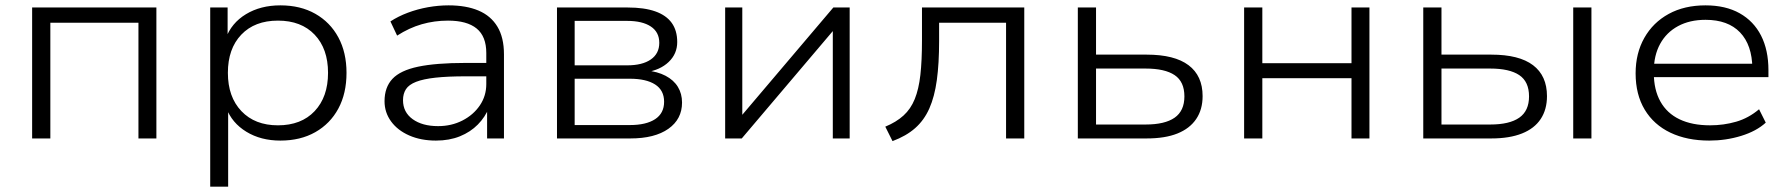

<svg xmlns="http://www.w3.org/2000/svg" viewBox="-20 -517 6683 717"><path d="M100 0V-489H564V0H497V-432H168V0Z M765 180V-489H830V-373H823Q844 -431 898.5 -464Q953 -497 1027 -497Q1102 -497 1157.5 -465.5Q1213 -434 1243.5 -377.5Q1274 -321 1274 -245Q1274 -168 1243.5 -111.5Q1213 -55 1157.5 -23.5Q1102 8 1027 8Q954 8 900 -25Q846 -58 825 -114H832V180ZM1018 -49Q1105 -49 1155 -102Q1205 -155 1205 -245Q1205 -335 1155 -387.5Q1105 -440 1018 -440Q931 -440 881 -387.5Q831 -335 831 -245Q831 -155 881.5 -102Q932 -49 1018 -49Z M1608 8Q1552 8 1508.5 -11Q1465 -30 1440.5 -63.5Q1416 -97 1416 -139Q1416 -191 1445.5 -222.5Q1475 -254 1541.5 -268Q1608 -282 1718 -282H1810V-232H1721Q1652 -232 1606.5 -227Q1561 -222 1534 -211.5Q1507 -201 1496 -184Q1485 -167 1485 -143Q1485 -98 1521 -72Q1557 -46 1616 -46Q1666 -46 1707 -67Q1748 -88 1772 -123.5Q1796 -159 1796 -203V-319Q1796 -381 1760 -410.5Q1724 -440 1653 -440Q1602 -440 1555 -426.5Q1508 -413 1463 -384L1438 -437Q1467 -456 1503 -469.5Q1539 -483 1578 -490Q1617 -497 1655 -497Q1721 -497 1767 -477.5Q1813 -458 1837.5 -417.5Q1862 -377 1862 -314V0H1799V-114L1806 -115Q1792 -80 1764.5 -52Q1737 -24 1697.5 -8Q1658 8 1608 8Z M2060 0V-489H2324Q2386 -489 2427 -474.5Q2468 -460 2488.5 -431.5Q2509 -403 2509 -360Q2509 -316 2477 -285.5Q2445 -255 2391 -247L2392 -254Q2435 -250 2465.5 -234Q2496 -218 2511.5 -192.5Q2527 -167 2527 -134Q2527 -72 2476 -36Q2425 0 2334 0ZM2126 -50H2332Q2393 -50 2426.5 -72Q2460 -94 2460 -137Q2460 -180 2426.5 -201.5Q2393 -223 2332 -223H2126ZM2126 -273H2322Q2379 -273 2410.5 -295Q2442 -317 2442 -357Q2442 -397 2410.5 -418Q2379 -439 2322 -439H2126Z M2688 0V-489H2752V-73H2739L3092 -489H3153V0H3090V-415H3102L2750 0Z M3313 10 3286 -44Q3327 -61 3354 -85.5Q3381 -110 3396 -147Q3411 -184 3417 -237Q3423 -290 3423 -366V-489H3805V0H3737V-432H3487V-364Q3487 -280 3478.5 -218Q3470 -156 3450.5 -112Q3431 -68 3397.5 -38.5Q3364 -9 3313 10Z M4005 0V-489H4073V-313H4262Q4366 -313 4418.5 -273.5Q4471 -234 4471 -158Q4471 -108 4447 -72.5Q4423 -37 4377 -18.5Q4331 0 4262 0ZM4073 -52H4258Q4330 -52 4366.5 -77.5Q4403 -103 4403 -157Q4403 -212 4366.5 -236.5Q4330 -261 4258 -261H4073Z M4626 0V-489H4694V-281H5027V-489H5094V0H5027V-225H4694V0Z M5295 0V-489H5363V-313H5549Q5653 -313 5705 -273.5Q5757 -234 5757 -158Q5757 -108 5733.5 -72.5Q5710 -37 5663.5 -18.5Q5617 0 5549 0ZM5363 -52H5545Q5617 -52 5653.5 -77.5Q5690 -103 5690 -157Q5690 -212 5653.5 -236.5Q5617 -261 5545 -261H5363ZM5855 0V-489H5923V0Z M6363 8Q6280 8 6218 -21.5Q6156 -51 6122 -107.5Q6088 -164 6088 -243Q6088 -318 6120.5 -375.5Q6153 -433 6211.5 -465Q6270 -497 6349 -497Q6424 -497 6476.5 -467.5Q6529 -438 6556.5 -384Q6584 -330 6584 -255V-229H6136V-279H6545L6524 -262Q6523 -349 6478 -396Q6433 -443 6349 -443Q6290 -443 6246.5 -419.5Q6203 -396 6179.5 -353Q6156 -310 6156 -252V-244Q6156 -182 6180.5 -138Q6205 -94 6252 -71.5Q6299 -49 6366 -49Q6417 -49 6463.5 -62.5Q6510 -76 6549 -109L6574 -59Q6539 -27 6482 -9.5Q6425 8 6363 8Z"/></svg>

Font: Nunito Sans 10pt SemiExpanded Light
Style: Regular
Weight: 300
Width: 6
Designer: Vernon Adams
Foundry: Vernon Adams
Version: Version 3.101;gftools[0.9.27]